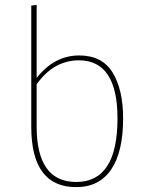

<svg xmlns="http://www.w3.org/2000/svg" viewBox="-20 -756 602 786"><path d="M304 -529Q398 -529 441 -459Q484 -389 484 -271Q484 -134 435 -62Q386 10 292 10Q108 10 108 -237V-733L130 -736V-437Q203 -529 304 -529ZM292 -11Q461 -11 461 -271Q461 -509 303 -509Q200 -509 130 -411V-239Q130 -11 292 -11Z"/></svg>

Font: FiraGO Thin
Style: Regular
Weight: 100
Designer: bBox Type
Foundry: bBox Type GmbH
Version: Version 1.001;PS 001.001;hotconv 1.0.88;makeotf.lib2.5.64775